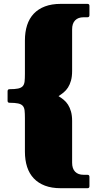

<svg xmlns="http://www.w3.org/2000/svg" viewBox="-20 -800 506 1001"><path d="M356 48.3Q356 79.1 371.6 95.2Q387.2 111.3 416 111.3H436Q446.3 111.3 446.3 122.1V170.9Q446.3 181.2 436 181.2H296.4Q249.5 181.2 214.6 168Q179.7 154.8 156.2 130.1Q132.8 105.5 121.3 70.1Q109.9 34.7 109.9 -9.8V-184.1Q109.9 -208.5 108.2 -224.1Q106.4 -239.7 98.4 -248.5Q90.3 -257.3 74.2 -260.7Q58.1 -264.2 29.8 -264.2Q19.5 -264.2 19.5 -274.4V-324.2Q19.5 -335 29.8 -335Q58.1 -335 74.2 -338.4Q90.3 -341.8 98.4 -350.6Q106.4 -359.4 108.2 -375Q109.9 -390.6 109.9 -415V-588.9Q109.9 -633.3 121.3 -668.7Q132.8 -704.1 156.2 -728.8Q179.7 -753.4 214.6 -766.6Q249.5 -779.8 296.4 -779.8H436Q446.3 -779.8 446.3 -769.5V-720.7Q446.3 -710 436 -710H416Q387.2 -710 371.6 -693.8Q356 -677.7 356 -647V-429.7Q356 -400.9 350.1 -379.9Q344.2 -358.9 334.5 -343.8Q324.7 -328.6 311.8 -318.1Q298.8 -307.6 285.2 -298.8Q298.8 -290.5 311.8 -280Q324.7 -269.5 334.5 -254.4Q344.2 -239.3 350.1 -218.5Q356 -197.8 356 -169.4Z"/></svg>

Font: Fascinate Cyrillic
Style: Regular
Weight: 900
Designer: Denis Ignatov
Foundry: Astigmatic (AOETI)
Version: Version 1.00 November 30, 2018, initial release